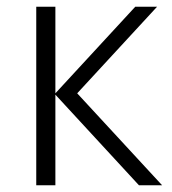

<svg xmlns="http://www.w3.org/2000/svg" viewBox="-20 -552 513 572"><path d="M383 -532H448L210 -274L463 0H394L145 -270V0H88V-532H145V-274Z"/></svg>

Font: RS Noto Sans Light
Style: Regular
Weight: 300
Designer: Monotype Design Team
Foundry: Monotype Imaging Inc.
Version: Version 3.10